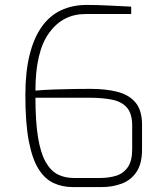

<svg xmlns="http://www.w3.org/2000/svg" viewBox="-20 -759 672 780"><path d="M276 1Q233 1 197.5 -15.5Q162 -32 136.5 -72.5Q111 -113 97 -186Q83 -259 83 -372Q83 -466 100 -535Q117 -604 149 -649.5Q181 -695 227.5 -717Q274 -739 333 -739Q371 -739 422.5 -736.5Q474 -734 513 -732V-702H327Q235 -702 179.5 -625.5Q124 -549 124 -391Q158 -394 200.5 -395.5Q243 -397 283 -397.5Q323 -398 347 -398Q410 -398 457 -386Q504 -374 530.5 -342.5Q557 -311 557 -253V-151Q557 -94 534.5 -60.5Q512 -27 474.5 -13Q437 1 393 1ZM279 -36H388Q422 -36 451.5 -45Q481 -54 499 -79.5Q517 -105 517 -153V-249Q517 -297 496 -321.5Q475 -346 435.5 -354Q396 -362 342 -362H124Q124 -265 134.5 -201Q145 -137 165.5 -101Q186 -65 214.5 -50.5Q243 -36 279 -36Z"/></svg>

Font: Exo Thin ExtraLight
Style: Regular
Weight: 250
Version: Version 2.000